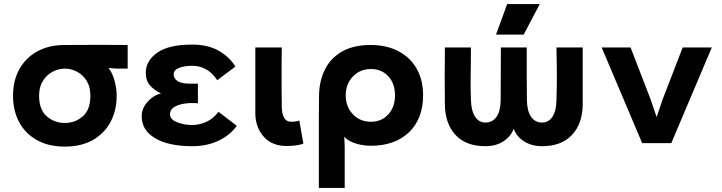

<svg xmlns="http://www.w3.org/2000/svg" viewBox="-20 -703 3544 943"><path d="M44 -233Q44 -307 75 -363Q106 -419 163 -450.5Q220 -482 298 -482Q368 -482 420 -482.5Q472 -483 516.5 -482.5Q561 -482 607 -482V-366H553L513 -369Q533 -344 543 -305Q553 -266 553 -233Q553 -159 522 -102.5Q491 -46 434.5 -14.5Q378 17 298 17Q219 17 162 -14.5Q105 -46 74.5 -102.5Q44 -159 44 -233ZM298 -366Q267 -366 238 -350.5Q209 -335 190.5 -305.5Q172 -276 172 -233Q172 -164 210 -131.5Q248 -99 298 -99Q349 -99 386.5 -131.5Q424 -164 424 -233Q424 -276 406 -305.5Q388 -335 359 -350.5Q330 -366 298 -366Z M1143 -85Q1110 -39 1053.5 -12Q997 15 924 15Q808 15 742 -24Q676 -63 676 -132Q676 -161 690.5 -184Q705 -207 726.5 -223Q748 -239 771 -244Q741 -258 718.5 -281.5Q696 -305 696 -346Q696 -404 752 -444Q808 -484 924 -484Q1000 -484 1053 -454.5Q1106 -425 1136 -376L1047 -309Q1022 -347 990.5 -363.5Q959 -380 924 -380Q886 -380 859.5 -369.5Q833 -359 833 -338Q833 -319 849 -307Q865 -295 894 -293Q906 -292 920.5 -292Q935 -292 952 -292V-196Q935 -197 920.5 -197Q906 -197 894 -195Q862 -192 838.5 -179Q815 -166 815 -141Q815 -117 849 -103Q883 -89 924 -89Q959 -89 993.5 -104.5Q1028 -120 1053 -154Z M1387 14Q1316 14 1275.5 -31.5Q1235 -77 1234 -145Q1234 -198 1234 -236.5Q1234 -275 1234 -308Q1234 -341 1234 -379Q1234 -417 1234 -470H1364Q1363 -427 1363 -394Q1363 -361 1363 -330Q1363 -299 1363 -263.5Q1363 -228 1364 -179Q1364 -146 1375 -125.5Q1386 -105 1411 -105Q1420 -105 1429.5 -106Q1439 -107 1450 -111L1470 2Q1454 9 1431 11.5Q1408 14 1387 14Z M1800 -482Q1879 -482 1937 -451.5Q1995 -421 2026.5 -365.5Q2058 -310 2058 -235Q2058 -120 1989 -53.5Q1920 13 1800 13Q1776 13 1749.5 7.5Q1723 2 1701.5 -8.5Q1680 -19 1671 -33L1673 19V220H1546V-8Q1546 -65 1546 -121.5Q1546 -178 1547 -235Q1548 -306 1576 -362Q1604 -418 1660 -450Q1716 -482 1800 -482ZM1802 -105Q1854 -105 1887 -141Q1920 -177 1920 -235Q1920 -293 1887 -328.5Q1854 -364 1802 -364Q1748 -364 1713 -327Q1678 -290 1678 -235Q1678 -179 1713 -142Q1748 -105 1802 -105Z M2165 -470H2293Q2293 -420 2292.5 -386.5Q2292 -353 2291.5 -326.5Q2291 -300 2291.5 -273Q2292 -246 2293 -210Q2295 -157 2314 -129Q2333 -101 2364 -101Q2398 -101 2418 -128.5Q2438 -156 2439 -210Q2439 -280 2439.5 -340Q2440 -400 2440 -470H2567Q2567 -400 2567 -340Q2567 -280 2568 -210Q2569 -156 2589 -128.5Q2609 -101 2642 -101Q2674 -101 2693 -129Q2712 -157 2713 -210Q2714 -246 2714.5 -273Q2715 -300 2715 -326.5Q2715 -353 2714.5 -386.5Q2714 -420 2713 -470H2842Q2842 -420 2842 -384Q2842 -348 2842 -318.5Q2842 -289 2842 -259Q2842 -229 2842 -190Q2841 -96 2789.5 -40.5Q2738 15 2642 15Q2591 15 2553.5 -9Q2516 -33 2503 -71Q2490 -34 2453.5 -9.5Q2417 15 2364 15Q2268 15 2217 -40.5Q2166 -96 2165 -190Q2165 -229 2164.5 -259Q2164 -289 2164 -318.5Q2164 -348 2164.5 -384Q2165 -420 2165 -470ZM2471 -683H2631L2552 -533H2416Z M3476 -470 3277 0H3134L2935 -470H3077L3175 -216L3205 -128L3235 -216L3333 -470Z"/></svg>

Font: Kreadon
Style: Bold
Weight: 700
Designer: Reiya WATANABE
Foundry: StudioGnu
Version: Version 1.003; ttfautohint (v1.8.4.7-5d5b);gftools[0.9.32]